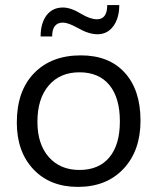

<svg xmlns="http://www.w3.org/2000/svg" viewBox="-20 -732 626 764"><path d="M290 11.7Q179.2 11.7 113 -58.3Q46.9 -128.4 46.9 -244.1Q46.9 -370.1 115.7 -440.9Q184.6 -511.7 301.8 -511.7Q413.6 -511.7 476.3 -442.9Q539.1 -374 539.1 -252Q539.1 -132.3 471.4 -60.3Q403.8 11.7 290 11.7ZM295.9 -444.3Q218.8 -444.3 173.8 -391.8Q128.9 -339.4 128.9 -247.1Q128.9 -158.2 174.3 -106.9Q219.7 -55.7 295.9 -55.7Q373.5 -55.7 415.3 -106Q457 -156.2 457 -249Q457 -342.8 415.3 -393.6Q373.5 -444.3 295.9 -444.3ZM454.6 -711.9Q454.6 -660.6 431.2 -628.2Q407.7 -595.7 367.7 -595.7Q333 -595.7 288.6 -621.1Q251 -642.1 230.5 -642.1Q187.5 -642.1 187.5 -586.9H141.6Q141.6 -639.2 165 -670.7Q188.5 -702.1 230.5 -702.1Q262.2 -702.1 303.2 -676.8Q339.4 -655.3 365.7 -655.3Q406.7 -655.3 406.7 -711.9Z"/></svg>

Font: Segoe UI Historic
Style: Regular
Weight: 400
Foundry: Microsoft Corporation
Version: Version 1.03